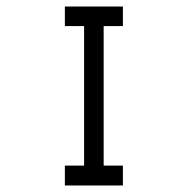

<svg xmlns="http://www.w3.org/2000/svg" viewBox="-20 -617 580 589"><path d="M179 -597H357V-537H298V-109H357V-48H179V-109H238V-537H179Z"/></svg>

Font: ibm3270
Style: Regular
Weight: 400
Monospace: yes
Version: Version 2.0.3